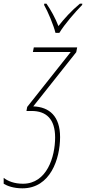

<svg xmlns="http://www.w3.org/2000/svg" viewBox="-100 -785 468 1045"><path d="M202 -606H223C252 -654 309 -719 347 -758L348 -765H335C290 -728 248 -682 218 -643C202 -685 176 -732 153 -765H141L140 -758C160 -724 192 -647 202 -606ZM22 240C174 240 227 80 227 -39C227 -152 169 -203 81 -206L315 -501L320 -527H84L79 -502H285L48 -203L44 -181H72C151 -181 200 -138 200 -37C200 69 155 215 25 215C-22 215 -57 201 -80 183V215C-61 227 -26 240 22 240Z"/></svg>

Font: Noto Sans Condensed Thin
Style: Italic
Weight: 100
Width: 3
Italic angle: -12°
Designer: Monotype Design Team
Foundry: Monotype Imaging Inc.
Version: Version 2.013